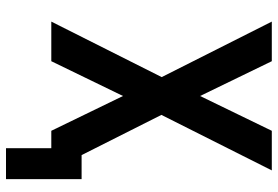

<svg xmlns="http://www.w3.org/2000/svg" viewBox="-163 -612 926 640"><g transform="rotate(90 300.0 -292.0)"><path d="M474 151V0H416L300 -239L184 0H52L237 -368L52 -735H184L300 -496L416 -735H548L363 -367L497 -101H577V151Z"/></g></svg>

Font: Iosevka Custom Extended
Style: Bold
Weight: 700
Width: 7
Monospace: yes
Designer: Belleve Invis
Foundry: Belleve Invis
Version: Version 11.2.4; ttfautohint (v1.8.4)